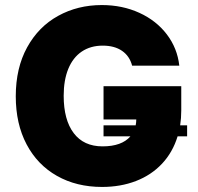

<svg xmlns="http://www.w3.org/2000/svg" viewBox="-20 -737 789 767"><path d="M727.5 -192.4H689.5Q669.9 -128.4 627.2 -83Q584.5 -37.6 523.2 -13.9Q461.9 9.8 387.7 9.8Q285.6 9.8 207.5 -34.4Q129.4 -78.6 86.2 -160.4Q43 -242.2 43 -352.5Q43 -465.3 88.4 -547.9Q133.8 -630.4 212.2 -673.6Q290.5 -716.8 386.7 -716.8Q468.8 -716.8 536.6 -685.8Q604.5 -654.8 646.5 -599.6Q688.5 -544.4 696.3 -474.6H507.8Q498 -512.7 467.8 -533.7Q437.5 -554.7 390.6 -554.7Q341.8 -554.7 306.6 -531Q271.5 -507.3 252.9 -462.2Q234.4 -417 234.4 -354.5Q234.4 -258.3 274.4 -205.3Q314.5 -152.3 389.6 -152.3Q466.3 -152.3 501 -192.4H393.6V-236.3H522Q524.4 -248.5 524.4 -259.8H393.6V-392.6H704.1V-295.9Q704.1 -265.1 699.7 -236.3H727.5Z"/></svg>

Font: Pretendard GOV Black
Style: Regular
Weight: 900
Designer: Base glyphs from Inter by Rasmus Andersson; Hangeul glyphs from Noto Sans CJK(Source Han Sans) by Jang Soo-young and Kan
Foundry: Kil Hyung-jin
Version: Version 1.309